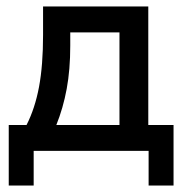

<svg xmlns="http://www.w3.org/2000/svg" viewBox="-20 -466 570 593"><path d="M7 -80H62Q88 -131 100.5 -197.5Q113 -264 113 -358V-446H438V-80H516V107H439V0H84V107H7ZM197 -325Q197 -251 186 -191.5Q175 -132 154 -80H349V-366H197Z"/></svg>

Font: Tilda Sans Medium
Style: Regular
Weight: 500
Designer: ParaType Ltd
Foundry: ParaType Ltd
Version: Version 1.009